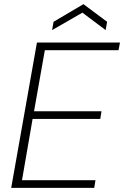

<svg xmlns="http://www.w3.org/2000/svg" viewBox="-20 -905 598 925"><path d="M34 0 158 -700H558L551 -663H196L144 -369H469L463 -332H137L86 -37H440L434 0ZM231 -760 238 -800 382 -885 496 -800 489 -760 377 -844Z"/></svg>

Font: DM Sans ExtraLight
Style: Italic
Weight: 250
Italic angle: -10°
Designer: Colophon Foundry, Jonny Pinhorn
Foundry: Colophon Foundry
Version: Version 4.004;gftools[0.9.30]